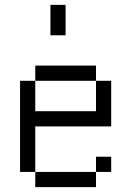

<svg xmlns="http://www.w3.org/2000/svg" viewBox="-20 -770 540 790"><path d="M437.5 -62.5V-125H375V-62.5H125V0H375V-62.5ZM125 -62.5V-250H437.5V-437.5H375Q375 -437.5 375 -312.5H125Q125 -312.5 125 -437.5H62.5Q62.5 -437.5 62.5 -62.5ZM125 -437.5H375V-500H125ZM187.5 -750Q187.5 -750 187.5 -625H250Q250 -625 250 -750Z"/></svg>

Font: Unifont
Style: Regular
Weight: 500
Version: Version 15.1.04